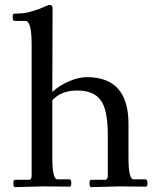

<svg xmlns="http://www.w3.org/2000/svg" viewBox="-20 -767 646 789"><path d="M196 -735 195 -390H196Q226 -417 265 -433.5Q304 -450 337 -450Q508 -450 508 -258V-118Q508 -30 529 -30H578Q586 -30 586 -15Q586 0 580 0Q580 0 471 -1L355 2Q348 2 348 -13Q348 -28 353 -28H411Q423 -28 423 -45V-214Q423 -315 394 -355Q365 -395 298 -395Q231 -395 195 -355V-118Q195 -30 216 -30H265Q273 -30 273 -15Q273 0 267 0L158 -1L42 2Q35 2 35 -13Q35 -28 40 -28H98Q110 -28 110 -45V-584Q110 -681 85 -681H40Q32 -681 32 -696Q32 -711 38 -711Q80 -711 104.5 -718.5Q129 -726 139 -729.5Q149 -733 163.5 -739.5Q178 -746 181 -747Q196 -747 196 -735Z"/></svg>

Font: Sedan
Style: Regular
Weight: 400
Designer: Sebastian Salazar
Foundry: Sebastian Salazar
Version: Version 1.001